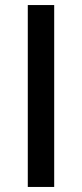

<svg xmlns="http://www.w3.org/2000/svg" viewBox="-20 -740 324 760"><path d="M194.5 0V-720H90V0Z"/></svg>

Font: Vela Sans SemBd
Style: Regular
Weight: 600
Designer: Principal design: Mikhail Sharanda - project Manrope.
Design modification: Ravid Balaliev
Foundry: Mikhail Sharanda
Version: Version 1.001